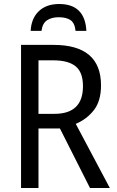

<svg xmlns="http://www.w3.org/2000/svg" viewBox="-20 -938 582 958"><path d="M133 -784H187Q192 -822 215 -837Q238 -852 273 -852Q311 -852 332 -837.5Q353 -823 357 -784H411Q404 -918 275 -918Q211 -918 173.5 -882Q136 -846 133 -784ZM394 -508Q394 -370 252 -370H172V-637H245Q321 -637 357.5 -607Q394 -577 394 -508ZM85 -714V0H172V-297H279L429 0H528L358 -320Q413 -343 448.5 -388.5Q484 -434 484 -512Q484 -714 247 -714Z"/></svg>

Font: Noto Sans UI SemiCondensed
Style: Regular
Weight: 400
Width: 4
Designer: Monotype Design Team
Foundry: Monotype Imaging Inc.
Version: 1.001